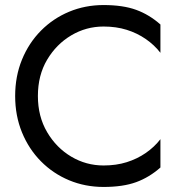

<svg xmlns="http://www.w3.org/2000/svg" viewBox="-20 -730 725 760"><path d="M130 -350Q130 -269 166.5 -207Q203 -145 262 -110Q321 -75 390 -75Q440 -75 481.5 -88Q523 -101 557 -124.5Q591 -148 615 -179V-67Q571 -28 519 -9Q467 10 390 10Q317 10 253.5 -16.5Q190 -43 142 -91.5Q94 -140 67 -206Q40 -272 40 -350Q40 -428 67 -494Q94 -560 142 -608.5Q190 -657 253.5 -683.5Q317 -710 390 -710Q467 -710 519 -691Q571 -672 615 -633V-521Q591 -552 557 -575.5Q523 -599 481.5 -612Q440 -625 390 -625Q321 -625 262 -590Q203 -555 166.5 -493.5Q130 -432 130 -350Z"/></svg>

Font: Jost
Style: Regular
Weight: 400
Version: Version 3.710